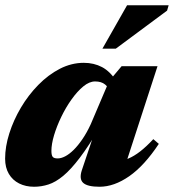

<svg xmlns="http://www.w3.org/2000/svg" viewBox="-20 -697 664 732"><path d="M292 -48 347.5 -213 360.5 -212.5Q318.5 -140.5 284.2 -95.5Q250 -50.5 221 -26.5Q192 -2.5 165 6.2Q138 15 110 15Q78 15 53 2.5Q28 -10 13.8 -34Q-0.5 -58 -0.5 -92Q-0.5 -138 15.5 -188.5Q31.5 -239 59.8 -286.8Q88 -334.5 126 -373.2Q164 -412 208.2 -434.8Q252.5 -457.5 299.5 -457.5Q338 -457.5 369 -441.2Q400 -425 426.5 -384L400 -347Q394.5 -363.5 380.5 -375Q366.5 -386.5 342.5 -386.5Q320.5 -386.5 297.5 -367.5Q274.5 -348.5 252.8 -318Q231 -287.5 213.8 -251.8Q196.5 -216 186.2 -181.8Q176 -147.5 176 -122Q176 -105.5 180.8 -99.2Q185.5 -93 200 -93Q213 -93 228.5 -101Q244 -109 260.8 -125.5Q277.5 -142 294.2 -166.5Q311 -191 326 -223.5L396 -388L443.5 -444.5H580.5L448.5 -38.5L424 -81Q447.5 -83.5 469.2 -92.5Q491 -101.5 514.2 -119.5Q537.5 -137.5 564.5 -166.5L585.5 -148.5Q530.5 -65.5 472.8 -25.2Q415 15 359.5 15Q313.5 15 297.2 0.2Q281 -14.5 292 -48ZM370.5 -511.5 464.5 -677H623L617 -656.5L421.5 -511.5Z"/></svg>

Font: Newsreader 24pt ExtraBold
Style: Italic
Weight: 800
Italic angle: -17°
Designer: Hugues Gentile
Foundry: Production Type
Version: Version 1.003